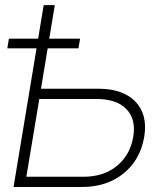

<svg xmlns="http://www.w3.org/2000/svg" viewBox="-20 -748 641 768"><path d="M144 -393.1H372.6Q472.2 -393.1 521.7 -341.6Q571.3 -290 557.1 -201.7Q541.5 -108.9 474.4 -54.4Q407.2 0 307.6 0H34.2L154.8 -727.5H199.2ZM137.2 -352.1 85.4 -41H314.5Q394.5 -41 447.5 -84.2Q500.5 -127.4 513.2 -201.7Q524.4 -271.5 485.4 -311.8Q446.3 -352.1 365.7 -352.1ZM9.3 -554.7 15.6 -593.3H300.3L293.9 -554.7Z"/></svg>

Font: Inter Display Extra Light
Style: Italic
Weight: 200
Italic angle: -9.39999°
Designer: Rasmus Andersson
Foundry: rsms
Version: Version 4.000;git-4fc901f